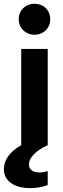

<svg xmlns="http://www.w3.org/2000/svg" viewBox="-52 -760 329 1005"><path d="M59.1 -503.9H197.8V0H59.1ZM45.9 -659.2Q45.9 -682.1 56.9 -700.9Q67.9 -719.7 86.7 -730Q105.5 -740.2 128.4 -740.2Q151.9 -740.2 170.9 -730Q189.9 -719.7 200.4 -700.9Q210.9 -682.1 210.9 -659.2Q210.9 -636.2 200.4 -617.9Q189.9 -599.6 170.9 -588.9Q151.9 -578.1 128.4 -578.1Q105.5 -578.1 86.7 -588.9Q67.9 -599.6 56.9 -617.9Q45.9 -636.2 45.9 -659.2ZM-31.7 125.5Q-31.7 88.9 -8.5 56.9Q14.6 24.9 59.1 0H197.8Q151.4 21 125.5 47.4Q99.6 73.7 99.6 100.6Q99.6 120.6 114 131.6Q128.4 142.6 154.3 142.6Q166 142.6 177.2 140.6Q188.5 138.7 197.8 135.7V208.5Q156.7 224.6 106.9 224.6Q42 224.6 5.1 197.8Q-31.7 170.9 -31.7 125.5Z"/></svg>

Font: Wanted Sans Std Variable
Style: Regular
Weight: 400
Designer: Original Design by Kil Hyung-jin and Kang Hanbin, Wanted Lab, Inc;
Foundry: Wanted Lab, Inc.
Version: Version 1.003;Glyphs 3.2 (3227)